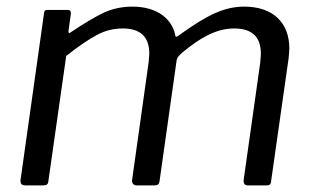

<svg xmlns="http://www.w3.org/2000/svg" viewBox="-20 -560 946 580"><path d="M110 0C121 0 125 -3 126 -12L180 -391C218 -421 249 -442 274 -455C298 -468 324 -474 351 -474C404 -474 431 -449 431 -398C431 -393 430 -384 429 -372L379 -16C379 -15 379 -14 379 -13C379 -6 384 0 392 0H448C457 0 461 -4 462 -13L513 -374C514 -386 521 -393 534 -404C583 -444 632 -474 687 -474C741 -474 768 -449 768 -398C768 -393 767 -383 766 -370L716 -16C716 -15 716 -14 716 -13C716 -6 719 0 728 0H785C794 0 798 -2 799 -13L852 -385C853 -398 854 -408 854 -414C854 -491 805 -540 718 -540C658 -540 607 -515 527 -458C520 -452 515 -449 512 -449C511 -449 510 -450 510 -451C501 -502 456 -540 380 -540C349 -540 321 -534 294 -522C267 -509 233 -489 193 -462C191 -461 190 -460 189 -460C188 -460 187 -461 187 -464C187 -465 187 -466 187 -467L194 -518C194 -519 194 -520 194 -521C194 -527 191 -530 185 -530H123C116 -530 114 -528 113 -520L42 -16C42 -15 42 -14 42 -13C42 -4 47 0 56 0Z"/></svg>

Font: Libre Franklin
Style: Italic
Weight: 400
Italic angle: -8°
Designer: Pablo Impallari, Rodrigo Fuenzalida
Foundry: Impallari Type
Version: Version 1.002; ttfautohint (v1.5)